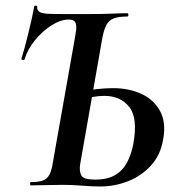

<svg xmlns="http://www.w3.org/2000/svg" viewBox="-20 -673 648 697"><path d="M343 4Q318 4 278.5 1Q239 -2 209 -2Q176 -2 145.5 -1Q115 0 92 0Q89 0 89 -6Q89 -12 92 -12Q121 -12 136.5 -18Q152 -24 160 -40Q168 -56 172 -84L254 -547Q258 -569 256.5 -581Q255 -593 248 -597.5Q241 -602 229 -602Q200 -602 167 -581Q134 -560 107 -527Q80 -494 69 -457Q68 -454 62.5 -455Q57 -456 58 -461Q62 -473 68.5 -496.5Q75 -520 82 -548.5Q89 -577 95 -604Q101 -631 104 -649Q105 -653 110.5 -652.5Q116 -652 115 -647Q114 -638 121 -631.5Q128 -625 152 -623Q174 -622 212 -622Q250 -622 311 -622Q353 -622 386 -623.5Q419 -625 442 -625Q446 -625 446 -619Q446 -613 442 -613Q410 -613 392.5 -606Q375 -599 366.5 -583Q358 -567 352 -538L271 -77Q267 -52 275 -36.5Q283 -21 325 -21Q370 -21 398 -37.5Q426 -54 441.5 -83.5Q457 -113 464 -151Q481 -245 449 -285Q417 -325 358 -325Q339 -325 316.5 -321Q294 -317 271 -311L268 -336Q300 -346 331 -349.5Q362 -353 391 -353Q447 -353 492.5 -332.5Q538 -312 561 -270Q584 -228 572 -165Q562 -109 527.5 -71.5Q493 -34 444.5 -15Q396 4 343 4Z"/></svg>

Font: Cormorant Garamond Light
Style: Italic
Weight: 300
Italic angle: -10°
Designer: Christian Thalmann (Catharsis Fonts)
Foundry: Catharsis Fonts
Version: Version 4.001